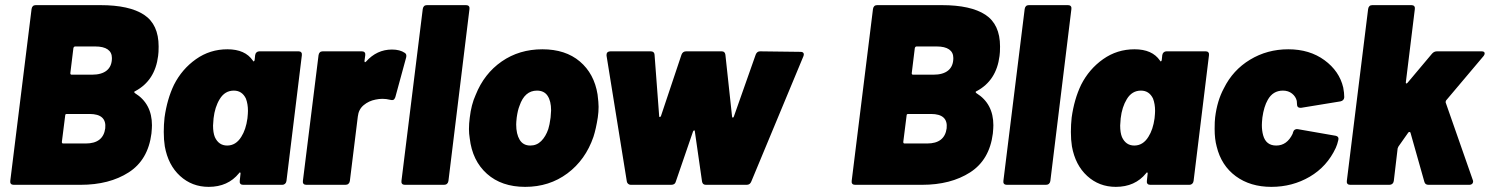

<svg xmlns="http://www.w3.org/2000/svg" viewBox="-20 -720 5804 748"><path d="M506 -357Q572 -316 572 -232Q572 -222 570 -200Q557 -97 481.5 -48.5Q406 0 294 0H33Q26 0 22.5 -4Q19 -8 20 -15L103 -685Q104 -692 108 -696Q112 -700 119 -700H371Q484 -700 541 -662.5Q598 -625 598 -539Q598 -515 596 -502Q584 -406 507 -365Q503 -364 503 -361.5Q503 -359 506 -357ZM266 -533 254 -435Q254 -429 259 -429H338Q376 -429 396 -445.5Q416 -462 416 -494Q416 -516 399.5 -527.5Q383 -539 351 -539H273Q268 -539 266 -533ZM390 -220Q396 -276 329 -276H240Q234 -276 234 -270L221 -167Q221 -161 226 -161H314Q382 -161 390 -220Z M990 -520H1144Q1150 -520 1153.5 -516Q1157 -512 1156 -505L1096 -15Q1095 -8 1090.5 -4Q1086 0 1080 0H927Q920 0 916.5 -4Q913 -8 914 -15L917 -43Q918 -47 915.5 -48Q913 -49 911 -45Q868 8 793 8Q728 8 681.5 -34.5Q635 -77 622 -150Q618 -175 618 -206Q618 -235 621 -262Q631 -334 658 -390Q689 -451 743.5 -489.5Q798 -528 866 -528Q935 -528 965 -484Q967 -480 969 -481Q971 -482 972 -486L974 -505Q975 -512 979.5 -516Q984 -520 990 -520ZM944 -259Q946 -279 946 -288Q946 -315 938 -336Q923 -367 891 -367Q856 -367 836 -334Q817 -303 812 -259Q810 -239 810 -231Q810 -203 817 -186Q832 -153 865 -153Q899 -153 920 -187Q938 -215 944 -259Z M1557 -514Q1563 -510 1563 -503Q1563 -498 1562 -495L1520 -341Q1517 -333 1512.5 -331Q1508 -329 1501 -331Q1485 -335 1470 -335Q1457 -335 1443 -332Q1417 -327 1397 -310.5Q1377 -294 1374 -266L1343 -15Q1342 -8 1337.5 -4Q1333 0 1326 0H1173Q1166 0 1162.5 -4Q1159 -8 1160 -15L1221 -505Q1222 -512 1226 -516Q1230 -520 1237 -520H1390Q1397 -520 1400.5 -516Q1404 -512 1403 -505L1400 -483Q1400 -474 1406 -480Q1448 -527 1507 -527Q1538 -527 1557 -514Z M1544 -15 1627 -685Q1628 -692 1632 -696Q1636 -700 1643 -700H1796Q1803 -700 1806.5 -696Q1810 -692 1809 -685L1727 -15Q1726 -8 1721.5 -4Q1717 0 1710 0H1557Q1550 0 1546.5 -4Q1543 -8 1544 -15Z M1810 -181Q1807 -199 1807 -217Q1807 -239 1810 -261Q1816 -313 1833 -350Q1866 -433 1934.5 -480.5Q2003 -528 2093 -528Q2183 -528 2239 -480.5Q2295 -433 2308 -352Q2312 -320 2312 -304Q2312 -284 2309 -263Q2302 -218 2292 -187Q2261 -97 2190.5 -44.5Q2120 8 2026 8Q1934 8 1877 -43Q1820 -94 1810 -181ZM2116 -217Q2121 -232 2125 -262Q2127 -282 2127 -290Q2127 -326 2113.5 -346.5Q2100 -367 2072 -367Q2024 -367 2004 -308Q1997 -291 1993 -262Q1991 -244 1991 -235Q1991 -198 2004.5 -175.5Q2018 -153 2046 -153Q2071 -153 2088.5 -170.5Q2106 -188 2116 -217Z M2422 -13 2343 -503V-507Q2343 -513 2347 -516.5Q2351 -520 2358 -520H2515Q2529 -520 2530 -507L2548 -268Q2548 -264 2550.5 -264Q2553 -264 2555 -268L2635 -507Q2640 -520 2653 -520H2792Q2804 -520 2806 -507L2832 -266Q2832 -262 2835 -262Q2838 -262 2839 -266L2924 -507Q2929 -520 2941 -520L3099 -518Q3107 -518 3110 -513.5Q3113 -509 3110 -501L2907 -13Q2902 0 2889 0H2730Q2717 0 2715 -13L2687 -208Q2687 -212 2684.5 -212Q2682 -212 2680 -208L2613 -13Q2610 0 2595 0H2437Q2432 0 2427.5 -3.5Q2423 -7 2422 -13Z M3784 -357Q3850 -316 3850 -232Q3850 -222 3848 -200Q3835 -97 3759.5 -48.5Q3684 0 3572 0H3311Q3304 0 3300.5 -4Q3297 -8 3298 -15L3381 -685Q3382 -692 3386 -696Q3390 -700 3397 -700H3649Q3762 -700 3819 -662.5Q3876 -625 3876 -539Q3876 -515 3874 -502Q3862 -406 3785 -365Q3781 -364 3781 -361.5Q3781 -359 3784 -357ZM3544 -533 3532 -435Q3532 -429 3537 -429H3616Q3654 -429 3674 -445.5Q3694 -462 3694 -494Q3694 -516 3677.5 -527.5Q3661 -539 3629 -539H3551Q3546 -539 3544 -533ZM3668 -220Q3674 -276 3607 -276H3518Q3512 -276 3512 -270L3499 -167Q3499 -161 3504 -161H3592Q3660 -161 3668 -220Z M3889 -15 3972 -685Q3973 -692 3977 -696Q3981 -700 3988 -700H4141Q4148 -700 4151.5 -696Q4155 -692 4154 -685L4072 -15Q4071 -8 4066.5 -4Q4062 0 4055 0H3902Q3895 0 3891.5 -4Q3888 -8 3889 -15Z M4524 -520H4678Q4684 -520 4687.5 -516Q4691 -512 4690 -505L4630 -15Q4629 -8 4624.5 -4Q4620 0 4614 0H4461Q4454 0 4450.5 -4Q4447 -8 4448 -15L4451 -43Q4452 -47 4449.5 -48Q4447 -49 4445 -45Q4402 8 4327 8Q4262 8 4215.5 -34.5Q4169 -77 4156 -150Q4152 -175 4152 -206Q4152 -235 4155 -262Q4165 -334 4192 -390Q4223 -451 4277.5 -489.5Q4332 -528 4400 -528Q4469 -528 4499 -484Q4501 -480 4503 -481Q4505 -482 4506 -486L4508 -505Q4509 -512 4513.5 -516Q4518 -520 4524 -520ZM4478 -259Q4480 -279 4480 -288Q4480 -315 4472 -336Q4457 -367 4425 -367Q4390 -367 4370 -334Q4351 -303 4346 -259Q4344 -239 4344 -231Q4344 -203 4351 -186Q4366 -153 4399 -153Q4433 -153 4454 -187Q4472 -215 4478 -259Z M4720 -149Q4712 -178 4712 -218Q4712 -248 4714 -263Q4722 -328 4748 -376Q4783 -447 4850 -487.5Q4917 -528 4999 -528Q5082 -528 5140 -485.5Q5198 -443 5213 -379Q5217 -358 5217 -341Q5216 -328 5202 -325L5049 -300H5046Q5033 -300 5033 -313L5032 -327Q5028 -344 5013.5 -355.5Q4999 -367 4978 -367Q4939 -367 4919 -331Q4904 -305 4898 -262Q4896 -242 4896 -233Q4896 -211 4901 -193Q4912 -153 4952 -153Q4994 -153 5016 -199L5017 -203Q5019 -211 5024 -214.5Q5029 -218 5035 -217L5184 -191Q5197 -188 5194 -175Q5190 -157 5184 -144Q5150 -71 5082.5 -31.5Q5015 8 4933 8Q4851 8 4794.5 -33.5Q4738 -75 4720 -149Z M5227 -15 5310 -685Q5311 -692 5315 -696Q5319 -700 5326 -700H5479Q5486 -700 5489.5 -696Q5493 -692 5492 -685L5457 -400Q5456 -396 5458.5 -395Q5461 -394 5464 -398L5559 -511Q5567 -520 5578 -520H5752Q5764 -520 5764 -512Q5764 -507 5760 -502L5614 -329Q5612 -327 5612 -321L5718 -18Q5719 -16 5719 -13Q5719 -7 5715 -3.5Q5711 0 5705 0H5545Q5532 0 5529 -12L5475 -203Q5474 -206 5471 -206Q5468 -206 5466 -203L5428 -149L5425 -142L5410 -15Q5409 -8 5404.5 -4Q5400 0 5393 0H5240Q5233 0 5229.5 -4Q5226 -8 5227 -15Z"/></svg>

Font: Barlow Black
Style: Italic
Weight: 900
Italic angle: -7°
Designer: Jeremy Tribby
Foundry: Tribby Type
Version: Version 1.408